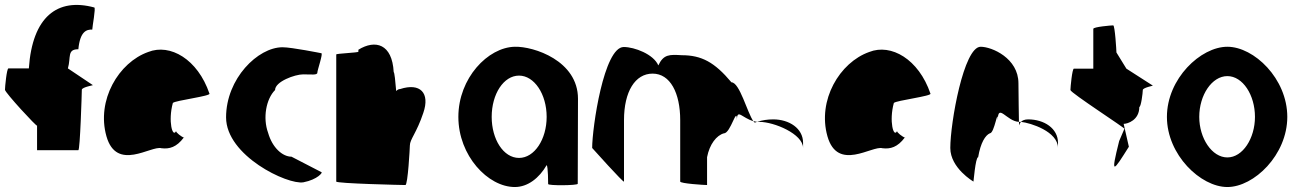

<svg xmlns="http://www.w3.org/2000/svg" viewBox="-38 -744 5222 772"><path d="M-18 -383C-18 -372 111 -232 111 -239V-140H277C284 -140 291 -372 291 -383C291 -394 343 -402 335 -402L235 -469C248 -514 231 -546 277 -546C284 -618 310 -626 333 -625C333 -636 348 -714 341 -714C193 -754 92 -677 78 -469H-4C-11 -469 -18 -394 -18 -383Z M390 -196C431 -52 570 -160 611 -148C643 -144 672 -152 701 -191C693 -193 668 -212 670 -217C656 -188 637 -257 657 -330C665 -340 814 -358 804 -368C757 -506 646 -570 558 -535C439 -493 349 -341 390 -196ZM670 -217C670 -217 670 -218 670 -218C670 -218 670 -217 670 -217ZM702 -192 701 -191C703 -191 703 -191 702 -190Z M871 -272C871 -118 1118 0 1182 -11C1239 -22 1262 -52 1254 -52L1134 -114C1098 -114 1057 -150 1040 -210C1018 -270 1032 -346 1068 -382C1068 -416 1148 -445 1181 -445C1215 -445 1238 -441 1238 -452C1238 -462 1262 -530 1254 -530C1254 -530 1135 -554 1098 -554C999 -554 871 -428 871 -272Z M1314 -14C1314 -6 1582 0 1592 0C1602 0 1610 -152 1610 -159C1610 -184 1637 -209 1664 -290C1692 -371 1651 -412 1571 -386C1565 -386 1560 -383 1555 -378C1552 -416 1548 -454 1545 -454C1539 -568 1471 -586 1403 -544V-536C1402 -532 1314 -529 1314 -525Z M1805 -274C1805 -118 1924 8 2032 8C2084 8 2130 -28 2160 -80C2166 -76 2166 -4 2166 -4C2166 3 2285 2 2285 -5L2286 -347C2286 -500 2108 -558 2032 -556C1924 -554 1805 -430 1805 -274ZM1939 -274C1939 -366 1987 -440 2049 -440C2110 -440 2160 -366 2160 -274C2160 -184 2111 -109 2049 -109C1986 -109 1939 -184 1939 -274Z M2343 -149C2343 -149 2471 -6 2471 -14V-261C2471 -376 2516 -448 2586 -448C2657 -448 2697 -370 2697 -261V-14C2697 -6 2794 0 2805 0V-112C2815 -164 2843 -200 2873 -208C2900 -208 2925 -320 2925 -261C2925 -309 2947 -269 2991 -257C2967 -290 2936 -413 2903 -413C2835 -494 2783 -522 2703 -522C2654 -525 2630 -526 2609 -481C2590 -526 2513 -555 2470 -555C2390 -555 2343 -230 2343 -149ZM2991 -257C2993 -254 2995 -252 2997 -251L3006 -254ZM3006 -254H3015C3075 -254 3191 -205 3191 -149V-170C3191 -228 3135 -264 3071 -264C3050 -264 3027 -261 3006 -254Z M3289 -196C3330 -52 3469 -160 3510 -148C3542 -144 3571 -152 3600 -191C3592 -193 3567 -212 3569 -217C3555 -188 3536 -257 3556 -330C3564 -340 3713 -358 3703 -368C3656 -506 3545 -570 3457 -535C3338 -493 3248 -341 3289 -196ZM3569 -217C3569 -217 3569 -218 3569 -218C3569 -218 3569 -217 3569 -217ZM3601 -192 3600 -191C3602 -191 3602 -191 3601 -190Z M3783 -149C3783 -68 3876 -14 3876 -14C3876 -6 3884 -112 3895 -112C3905 -171 3924 -200 3942 -208C3961 -208 3974 -314 3974 -261C3974 -331 4010 -256 4059 -254C4059 -281 4057 -346 4057 -409C4057 -510 3950 -556 3905 -556C3837 -556 3783 -250 3783 -149ZM4059 -254C4060 -246 4059 -242 4060 -241C4060 -237 4060 -246 4067 -254ZM4067 -254C4106 -250 4216 -215 4216 -149V-170C4216 -228 4160 -264 4096 -264C4081 -264 4072 -259 4067 -254Z M4266 -382C4266 -371 4491 -226 4483 -226L4462 -177C4426 -34 4438 -54 4501 -154L4480 -246C4496 -246 4543 -261 4543 -314C4550 -314 4557 -371 4557 -382C4557 -392 4604 -400 4597 -400L4491 -468L4451 -533C4451 -540 4445 -642 4438 -642C4431 -642 4358 -636 4358 -628V-468H4280C4273 -468 4266 -392 4266 -382Z M4654 -274C4654 -121 4790 8 4897 8C5004 8 5138 -121 5138 -274C5138 -428 5004 -556 4897 -556C4790 -556 4654 -428 4654 -274ZM4784 -274C4784 -362 4835 -438 4897 -438C4959 -438 5008 -362 5008 -274C5008 -188 4959 -111 4897 -111C4835 -111 4784 -188 4784 -274Z"/></svg>

Font: Ampere
Style: SCSuCnd
Weight: 400
Version: Version 1